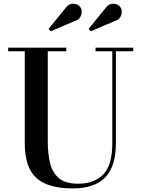

<svg xmlns="http://www.w3.org/2000/svg" viewBox="-20 -1009 773 1043"><path d="M606.5 -896 472.5 -839 461.5 -852.5 555 -967Q567.5 -984 583.5 -987.5Q599.5 -991 613.8 -985.2Q628 -979.5 635 -968.5Q646.5 -950 638.5 -926.8Q630.5 -903.5 606.5 -896ZM389 -896 255 -839 244 -852.5 337.5 -967Q350 -984 366 -987.5Q382 -991 396.2 -985.2Q410.5 -979.5 417.5 -968.5Q429 -950 421 -926.8Q413 -903.5 389 -896ZM24.5 -750H340V-730.5H239.5V-240Q239.5 -174 252.2 -122.2Q265 -70.5 300.2 -40.8Q335.5 -11 404 -11Q491.5 -11 540.8 -61.5Q590 -112 590 -230V-730.5H499V-750H704V-730.5H609.5V-230Q609.5 -106.5 552.2 -46Q495 14.5 374.5 14.5Q239 14.5 176.8 -43Q114.5 -100.5 114.5 -230V-730.5H24.5Z"/></svg>

Font: Bodoni* 11pt Medium
Style: Regular
Weight: 500
Version: Version 2.3